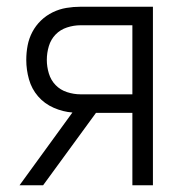

<svg xmlns="http://www.w3.org/2000/svg" viewBox="-20 -550 540 570"><path d="M38 0 195 -216Q167 -218 139.5 -230Q112 -242 93 -264Q74 -286 66 -314.5Q58 -343 58 -372Q58 -394 62 -415Q66 -436 76 -455Q86 -474 101.5 -489Q117 -504 136.5 -513.5Q156 -523 177 -526.5Q198 -530 219 -530H434V0H373V-215H265L108 0ZM373 -270V-475H219Q199 -475 179 -468.5Q159 -462 145 -447.5Q131 -433 125 -413Q119 -393 119 -372Q119 -352 125 -332Q131 -312 145 -297.5Q159 -283 179 -276.5Q199 -270 219 -270Z"/></svg>

Font: Iosevka Term Light
Style: Regular
Weight: 300
Monospace: yes
Designer: Belleve Invis
Foundry: Belleve Invis
Version: Version 9.0.1; ttfautohint (v1.8.3)